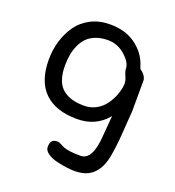

<svg xmlns="http://www.w3.org/2000/svg" viewBox="-145 -646 951 1043"><g transform="rotate(20 330.5 -124.5)"><path d="M64.9 -238.8Q64.9 -295.4 80.3 -346.9Q95.7 -398.4 125.2 -440.4Q154.8 -482.4 203.4 -507.3Q252 -532.2 313.5 -532.2Q400.9 -532.2 458.7 -491.5Q516.6 -450.7 539.6 -390.6Q541.5 -385.7 543.5 -380.1Q545.4 -374.5 546.4 -371.3Q547.4 -368.2 548.6 -365Q549.8 -361.8 551 -360.1Q552.2 -358.4 553.2 -357.9Q568.8 -347.7 578.1 -333.5Q587.4 -319.3 587.4 -306.2L586.9 -130.9Q578.1 0 575.2 31.7Q565.9 126 555.2 164.6Q530.8 250 464.4 273.4Q437 282.7 401.4 282.7Q383.8 282.7 357.4 279.3Q331.1 275.9 298.8 268.6Q266.6 261.2 244.1 245.4Q221.7 229.5 221.7 209Q221.7 187 230.2 175.3Q238.8 163.6 263.7 163.6Q271.5 163.6 286.9 171.9Q302.2 180.2 306.2 181.6Q336.4 193.8 405.8 193.8Q474.1 193.8 483.4 49.3Q483.9 37.6 488 -4.9Q492.2 -47.4 493.2 -67.9Q428.2 12.7 318.4 12.7Q195.3 12.7 130.1 -50.5Q64.9 -113.8 64.9 -238.8ZM158.7 -237.8Q158.7 -189 171.6 -154.8Q184.6 -120.6 209 -102.3Q233.4 -84 262.7 -76.2Q292 -68.4 330.1 -68.4Q368.2 -68.4 399.9 -85.9Q431.6 -103.5 451.2 -131.3Q470.7 -159.2 482.2 -189.2Q493.7 -219.2 496.6 -249Q498.5 -269 488.3 -293Q475.6 -321.3 475.6 -335.9Q475.6 -370.1 431.9 -408.9Q388.2 -447.8 332 -447.8Q293 -447.8 262.5 -436Q231.9 -424.3 212.9 -404.8Q193.8 -385.3 181.4 -357.7Q168.9 -330.1 163.8 -300.8Q158.7 -271.5 158.7 -237.8Z"/></g></svg>

Font: Short Stack
Style: Regular
Weight: 400
Designer: James Grieshaber
Foundry: James Grieshaber
Version: Version 1.002